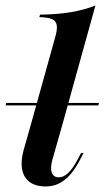

<svg xmlns="http://www.w3.org/2000/svg" viewBox="-42 -661 377 693"><path d="M68.5 -208.1 156.5 -524.2Q165.3 -553.2 162.9 -569.4Q160.5 -585.5 146 -591.9Q131.5 -598.4 100 -599.2L102.4 -608.1Q164.5 -608.9 212.9 -616.9Q261.3 -625 302.4 -641.1L182.3 -208.1ZM147.6 -86.3Q138.7 -55.6 144.8 -38.3Q150.8 -21 170.2 -21Q187.1 -21 203.2 -35.9Q219.4 -50.8 235.5 -80.6L250.8 -108.9H259.7L241.9 -75Q228.2 -50 210.9 -30.2Q193.5 -10.5 171.8 0.8Q150 12.1 121 12.1Q85.5 11.3 64.5 -4.4Q43.5 -20.2 37.9 -50Q32.3 -79.8 43.5 -120.2L68.5 -208.1H182.3ZM-21.8 -280.6 -19.4 -289.5H315.3L312.9 -280.6Z"/></svg>

Font: Playfair 144pt
Style: Bold Italic
Weight: 700
Italic angle: -15.6°
Designer: Claus Eggers Sørensen
Foundry: Claus Eggers Sørensen
Version: Version 2.203